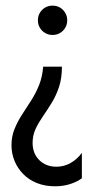

<svg xmlns="http://www.w3.org/2000/svg" viewBox="-20 -445 373 682"><path d="M175.7 216.7Q139.6 216.7 111.1 205.2Q82.6 193.8 62.5 173.3Q42.4 152.8 31.6 126.4Q20.8 100 20.8 70.8Q20.8 39.6 31.6 13.2Q42.4 -13.2 58 -37.5Q73.6 -61.8 90.3 -87.5Q106.9 -113.2 118.8 -142.7Q130.6 -172.2 133.3 -208.3H200Q200 -167.4 189.6 -136.1Q179.2 -104.9 163.5 -79.5Q147.9 -54.2 132.3 -31.6Q116.7 -9 106.2 13.5Q95.8 36.1 95.8 62.5Q95.8 100 119.4 123.6Q143.1 147.2 180.6 147.2Q207.6 147.2 231.2 133.7Q254.9 120.1 270.8 97.9V188.2Q252.8 201.4 228.5 209Q204.2 216.7 175.7 216.7ZM166.7 -320.8Q152.1 -320.8 140.3 -327.8Q128.5 -334.7 121.5 -346.5Q114.6 -358.3 114.6 -372.9Q114.6 -387.5 121.5 -399.3Q128.5 -411.1 140.3 -418.1Q152.1 -425 166.7 -425Q181.2 -425 193.1 -418.1Q204.9 -411.1 211.8 -399.3Q218.8 -387.5 218.8 -372.9Q218.8 -358.3 211.8 -346.5Q204.9 -334.7 193.1 -327.8Q181.2 -320.8 166.7 -320.8Z"/></svg>

Font: Afacad Flux
Style: Regular
Weight: 400
Designer: Kristian Moeller
Foundry: Dicotype
Version: Version 1.100